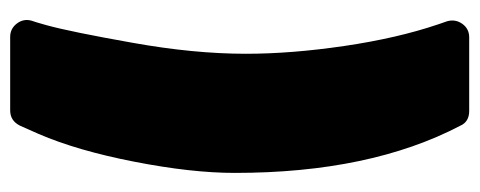

<svg xmlns="http://www.w3.org/2000/svg" viewBox="-294 -500 915 366"><g transform="rotate(90 163.0 -317.5)"><path d="M28.8 49.8Q41 5.4 62 -112.8Q83 -230 83 -329.1Q83 -416 68.1 -517.1Q53.2 -618.2 26.9 -695.8L21 -712.9Q16.6 -728.5 25.9 -741.7Q35.2 -754.9 51.8 -754.9H191.9Q212.9 -754.9 220.2 -737.8Q310.1 -565.9 310.1 -308.1Q310.1 -225.6 288.8 -116.7Q267.6 -7.8 235.8 65.9L220.2 101.1Q210.9 120.1 190.9 120.1H50.8Q35.2 120.1 25.4 107.4Q15.6 94.7 20 79.1Q21.5 75.2 22.9 70.3Q24.4 65.4 26.1 59.3Q27.8 53.2 28.8 49.8Z"/></g></svg>

Font: Don José
Style: Regular
Weight: 900
Designer: Cristian Tournier
Version: Version 1.000